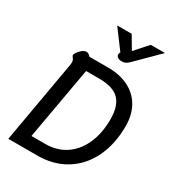

<svg xmlns="http://www.w3.org/2000/svg" viewBox="-224 -1081 1089 1204"><g transform="rotate(30 321.0 -478.5)"><path d="M133 -598Q134 -604 134 -613Q134 -630 125 -641Q116 -652 116 -657Q116 -661 119 -667Q128 -685 146 -701.5Q164 -718 181 -718Q196 -718 211 -700H348Q432 -700 495 -668.5Q558 -637 592 -577.5Q626 -518 626 -437Q626 -307 578.5 -208Q531 -109 443 -54.5Q355 0 237 0H28ZM245 -88Q329 -88 391.5 -130Q454 -172 488 -248.5Q522 -325 522 -427Q522 -521 478.5 -566.5Q435 -612 334 -612H238L145 -88ZM360 -803Q360 -809 363 -815L366 -820L264 -957H369L424 -864L507 -957H610L454 -802Q440 -788 428.5 -782Q417 -776 401 -776Q381 -776 370.5 -784Q360 -792 360 -803Z"/></g></svg>

Font: Niramit Medium
Style: Italic
Weight: 500
Italic angle: -10°
Designer: Katatrad Aksorn Co.,Ltd.
Foundry: Cadson Demak Co.,Ltd.
Version: Version 1.000; ttfautohint (v1.6)